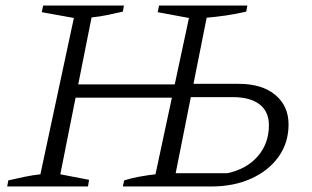

<svg xmlns="http://www.w3.org/2000/svg" viewBox="-20 -674 1128 694"><path d="M424 0 429 -22Q454 -30 484 -35.5Q514 -41 542 -44L663 -609L550 -630L555 -654H874L870 -632Q836 -624 799.5 -618.5Q763 -613 727 -610L615 -48H802Q872 -63 912 -109.5Q952 -156 952 -221Q952 -271 918 -297Q884 -323 820 -323H638L648 -371H843Q927 -371 975 -331Q1023 -291 1023 -224Q1023 -158 987 -107.5Q951 -57 888 -28.5Q825 0 744 0ZM6 0 10 -22Q41 -29 69.5 -35Q98 -41 126 -44L247 -609L131 -630L136 -654H428L424 -632Q398 -626 369.5 -620Q341 -614 311 -611L198 -44L302 -24L298 0ZM220 -321 229 -369H646L637 -321Z"/></svg>

Font: Piazzolla 8pt ExtraLight
Style: Italic
Weight: 250
Italic angle: -11.3°
Designer: Juan Pablo del Peral
Foundry: Huerta Tipografica
Version: Version 2.001